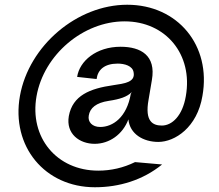

<svg xmlns="http://www.w3.org/2000/svg" viewBox="-20 -683 923 809"><path d="M380 106C482 106 582 76 663 10L549 0C500 24 448 36 394 36C219 36 103 -104 134 -278C165 -453 331 -593 505 -593C679 -593 794 -453 763 -278C749 -195 705 -154 662 -154C625 -154 589 -170 606 -263L620 -346C638 -449 574 -486 488 -486C386 -486 315 -426 305 -359L387 -350C392 -389 420 -415 476 -415C504 -415 539 -406 543 -378C551 -336 503 -331 457 -324C359 -310 286 -281 270 -194C257 -119 315 -77 379 -77C440 -77 497 -116 521 -180C527 -118 584 -85 647 -85C717 -85 811 -146 833 -279C871 -491 729 -663 516 -663C305 -663 102 -491 64 -279C26 -66 169 106 380 106ZM354 -196C359 -228 385 -250 438 -258C485 -265 516 -275 535 -295L531 -287C514 -189 456 -148 402 -148C369 -148 349 -169 354 -196Z"/></svg>

Font: Uncut Sans Medium
Style: Italic
Weight: 500
Italic angle: -10°
Designer: Kasper Nordkvist
Foundry: Uncut Type
Version: Version 1.111;FEAKit 1.0